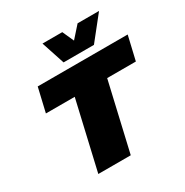

<svg xmlns="http://www.w3.org/2000/svg" viewBox="-195 -1035 1152 1194"><g transform="rotate(-30 380.5 -438.0)"><path d="M761 -660 721 -489H515L402 0H169L282 -489H75L115 -660ZM329 -709 274 -876H416L453 -794L526 -876H680L547 -709Z"/></g></svg>

Font: Work Sans Black
Style: Italic
Weight: 900
Italic angle: -13°
Designer: Wei Huang
Foundry: Wei Huang
Version: Version 2.009; ttfautohint (v1.8.3)